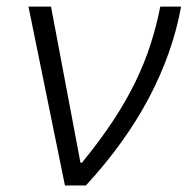

<svg xmlns="http://www.w3.org/2000/svg" viewBox="-20 -566 573 586"><path d="M178.2 0 66.9 -545.9H135.7L225.6 -69.3H230Q285.2 -136.7 325.2 -197.5Q365.2 -258.3 393.1 -315.7Q420.9 -373 439.2 -429.7Q457.5 -486.3 469.2 -545.9H532.7Q507.3 -405.3 434.8 -267.8Q362.3 -130.4 242.2 0Z"/></svg>

Font: Inter Tight Light
Style: Italic
Weight: 300
Italic angle: -9.39999°
Designer: Rasmus Andersson
Foundry: rsms
Version: Version 3.004